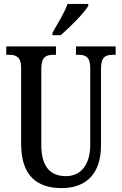

<svg xmlns="http://www.w3.org/2000/svg" viewBox="-20 -951 624 981"><path d="M248 -784V-771H290C339 -813 411 -886 431 -921V-931H325C310 -886 276 -833 248 -784ZM295 10C430 10 496 -74 496 -207V-600C496 -662 521 -671 558 -671H571V-714H368V-671H380C416 -671 441 -662 441 -604V-209C441 -117 398 -51 317 -51C242 -51 191 -94 191 -210V-600C191 -662 217 -671 254 -671H266V-714H12V-671H25C61 -671 88 -662 88 -604V-216C88 -53 169 10 295 10Z"/></svg>

Font: Noto Serif Tamil ExtraCondensed Medium
Style: Italic
Weight: 500
Width: 2
Italic angle: -12°
Designer: Indian Type Foundry, Tom Grace, and the Monotype Design Team
Foundry: Monotype Imaging Inc.
Version: Version 2.003